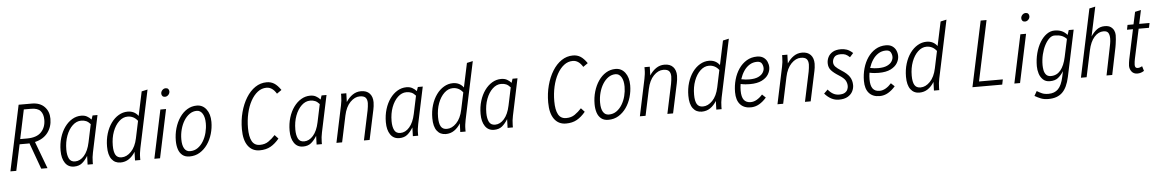

<svg xmlns="http://www.w3.org/2000/svg" viewBox="-39 -1277 12159 2017"><g transform="rotate(-5 6040.5 -269.0)"><path d="M24 0 171 -690H310Q395 -690 443 -641Q491 -592 491 -514Q491 -429 444 -367.5Q397 -306 308 -285L415 0H349L249 -276Q242 -275 235.5 -275Q229 -275 221 -275H145L86 0ZM156 -329H228Q330 -329 378 -379.5Q426 -430 426 -508Q426 -569 396.5 -602.5Q367 -636 298 -636H221Z M568 -170Q568 -244 587.5 -307.5Q607 -371 641 -418Q675 -465 719.5 -491.5Q764 -518 815 -518Q850 -518 875 -504.5Q900 -491 921 -468L935 -510H987L905 -122Q900 -97 897 -73.5Q894 -50 894 -25V0H838L841 -92Q813 -46 780 -19Q747 8 695 8Q634 8 601 -40.5Q568 -89 568 -170ZM629 -176Q629 -118 647 -81.5Q665 -45 711 -45Q764 -45 806.5 -93.5Q849 -142 868 -232L908 -421Q886 -446 863.5 -456Q841 -466 810 -466Q761 -466 719.5 -427Q678 -388 653.5 -322.5Q629 -257 629 -176Z M1058 -170Q1058 -244 1077.5 -307.5Q1097 -371 1131 -418Q1165 -465 1210 -491.5Q1255 -518 1305 -518Q1339 -518 1367 -505Q1395 -492 1417 -463L1471 -717L1534 -731L1405 -122Q1400 -97 1397 -73.5Q1394 -50 1394 -25V0H1338L1341 -91Q1313 -45 1274 -18.5Q1235 8 1185 8Q1126 8 1092 -37Q1058 -82 1058 -170ZM1119 -176Q1119 -110 1138 -77.5Q1157 -45 1201 -45Q1255 -45 1302 -93.5Q1349 -142 1368 -232L1406 -412Q1365 -466 1300 -466Q1251 -466 1209.5 -427Q1168 -388 1143.5 -322.5Q1119 -257 1119 -176Z M1674 -676Q1674 -696 1689 -712Q1704 -728 1725 -728Q1742 -728 1751.5 -717.5Q1761 -707 1761 -691Q1761 -671 1746 -655Q1731 -639 1710 -639Q1693 -639 1683.5 -649.5Q1674 -660 1674 -676ZM1542 0 1650 -510H1710L1602 0Z M1783 -169Q1783 -238 1801.5 -301Q1820 -364 1853.5 -413Q1887 -462 1933 -490Q1979 -518 2034 -518Q2096 -518 2134.5 -467.5Q2173 -417 2173 -334Q2173 -270 2155 -208.5Q2137 -147 2103 -98.5Q2069 -50 2021.5 -21Q1974 8 1914 8Q1867 8 1838 -15.5Q1809 -39 1796 -79Q1783 -119 1783 -169ZM1842 -179Q1842 -115 1863 -81Q1884 -47 1923 -47Q1969 -47 2004 -71.5Q2039 -96 2063.5 -136.5Q2088 -177 2100.5 -226Q2113 -275 2113 -324Q2113 -389 2090 -426Q2067 -463 2029 -463Q1988 -463 1953.5 -439Q1919 -415 1894 -374.5Q1869 -334 1855.5 -283.5Q1842 -233 1842 -179Z M2485 -229Q2485 -324 2507.5 -408.5Q2530 -493 2570.5 -558.5Q2611 -624 2666 -661Q2721 -698 2787 -698Q2831 -698 2865.5 -676.5Q2900 -655 2935 -604L2885 -569Q2842 -641 2780 -641Q2729 -641 2687 -608.5Q2645 -576 2614 -519.5Q2583 -463 2566.5 -390Q2550 -317 2550 -236Q2550 -145 2576 -97Q2602 -49 2660 -49Q2713 -49 2750.5 -75Q2788 -101 2822 -138L2859 -98Q2816 -46 2768 -19Q2720 8 2653 8Q2574 8 2529.5 -53Q2485 -114 2485 -229Z M2983 -170Q2983 -244 3002.5 -307.5Q3022 -371 3056 -418Q3090 -465 3134.5 -491.5Q3179 -518 3230 -518Q3265 -518 3290 -504.5Q3315 -491 3336 -468L3350 -510H3402L3320 -122Q3315 -97 3312 -73.5Q3309 -50 3309 -25V0H3253L3256 -92Q3228 -46 3195 -19Q3162 8 3110 8Q3049 8 3016 -40.5Q2983 -89 2983 -170ZM3044 -176Q3044 -118 3062 -81.5Q3080 -45 3126 -45Q3179 -45 3221.5 -93.5Q3264 -142 3283 -232L3323 -421Q3301 -446 3278.5 -456Q3256 -466 3225 -466Q3176 -466 3134.5 -427Q3093 -388 3068.5 -322.5Q3044 -257 3044 -176Z M3462 0 3544 -388Q3549 -413 3552 -436.5Q3555 -460 3555 -485V-510H3611L3608 -418Q3638 -464 3677.5 -491Q3717 -518 3766 -518Q3825 -518 3856.5 -484Q3888 -450 3888 -391Q3888 -371 3885 -349.5Q3882 -328 3879 -314L3812 0H3752L3818 -312Q3821 -326 3824 -351Q3827 -376 3827 -388Q3827 -426 3809.5 -445.5Q3792 -465 3748 -465Q3695 -465 3647.5 -416.5Q3600 -368 3581 -278L3522 0Z M3998 -170Q3998 -244 4017.5 -307.5Q4037 -371 4071 -418Q4105 -465 4149.5 -491.5Q4194 -518 4245 -518Q4280 -518 4305 -504.5Q4330 -491 4351 -468L4365 -510H4417L4335 -122Q4330 -97 4327 -73.5Q4324 -50 4324 -25V0H4268L4271 -92Q4243 -46 4210 -19Q4177 8 4125 8Q4064 8 4031 -40.5Q3998 -89 3998 -170ZM4059 -176Q4059 -118 4077 -81.5Q4095 -45 4141 -45Q4194 -45 4236.5 -93.5Q4279 -142 4298 -232L4338 -421Q4316 -446 4293.5 -456Q4271 -466 4240 -466Q4191 -466 4149.5 -427Q4108 -388 4083.5 -322.5Q4059 -257 4059 -176Z M4488 -170Q4488 -244 4507.5 -307.5Q4527 -371 4561 -418Q4595 -465 4640 -491.5Q4685 -518 4735 -518Q4769 -518 4797 -505Q4825 -492 4847 -463L4901 -717L4964 -731L4835 -122Q4830 -97 4827 -73.5Q4824 -50 4824 -25V0H4768L4771 -91Q4743 -45 4704 -18.5Q4665 8 4615 8Q4556 8 4522 -37Q4488 -82 4488 -170ZM4549 -176Q4549 -110 4568 -77.5Q4587 -45 4631 -45Q4685 -45 4732 -93.5Q4779 -142 4798 -232L4836 -412Q4795 -466 4730 -466Q4681 -466 4639.5 -427Q4598 -388 4573.5 -322.5Q4549 -257 4549 -176Z M4997 -170Q4997 -244 5016.5 -307.5Q5036 -371 5070 -418Q5104 -465 5148.5 -491.5Q5193 -518 5244 -518Q5279 -518 5304 -504.5Q5329 -491 5350 -468L5364 -510H5416L5334 -122Q5329 -97 5326 -73.5Q5323 -50 5323 -25V0H5267L5270 -92Q5242 -46 5209 -19Q5176 8 5124 8Q5063 8 5030 -40.5Q4997 -89 4997 -170ZM5058 -176Q5058 -118 5076 -81.5Q5094 -45 5140 -45Q5193 -45 5235.5 -93.5Q5278 -142 5297 -232L5337 -421Q5315 -446 5292.5 -456Q5270 -466 5239 -466Q5190 -466 5148.5 -427Q5107 -388 5082.5 -322.5Q5058 -257 5058 -176Z M5715 -229Q5715 -324 5737.5 -408.5Q5760 -493 5800.5 -558.5Q5841 -624 5896 -661Q5951 -698 6017 -698Q6061 -698 6095.5 -676.5Q6130 -655 6165 -604L6115 -569Q6072 -641 6010 -641Q5959 -641 5917 -608.5Q5875 -576 5844 -519.5Q5813 -463 5796.5 -390Q5780 -317 5780 -236Q5780 -145 5806 -97Q5832 -49 5890 -49Q5943 -49 5980.5 -75Q6018 -101 6052 -138L6089 -98Q6046 -46 5998 -19Q5950 8 5883 8Q5804 8 5759.5 -53Q5715 -114 5715 -229Z M6199 -169Q6199 -238 6217.5 -301Q6236 -364 6269.5 -413Q6303 -462 6349 -490Q6395 -518 6450 -518Q6512 -518 6550.5 -467.5Q6589 -417 6589 -334Q6589 -270 6571 -208.5Q6553 -147 6519 -98.5Q6485 -50 6437.5 -21Q6390 8 6330 8Q6283 8 6254 -15.5Q6225 -39 6212 -79Q6199 -119 6199 -169ZM6258 -179Q6258 -115 6279 -81Q6300 -47 6339 -47Q6385 -47 6420 -71.5Q6455 -96 6479.5 -136.5Q6504 -177 6516.5 -226Q6529 -275 6529 -324Q6529 -389 6506 -426Q6483 -463 6445 -463Q6404 -463 6369.5 -439Q6335 -415 6310 -374.5Q6285 -334 6271.5 -283.5Q6258 -233 6258 -179Z M6662 0 6744 -388Q6749 -413 6752 -436.5Q6755 -460 6755 -485V-510H6811L6808 -418Q6838 -464 6877.5 -491Q6917 -518 6966 -518Q7025 -518 7056.5 -484Q7088 -450 7088 -391Q7088 -371 7085 -349.5Q7082 -328 7079 -314L7012 0H6952L7018 -312Q7021 -326 7024 -351Q7027 -376 7027 -388Q7027 -426 7009.5 -445.5Q6992 -465 6948 -465Q6895 -465 6847.5 -416.5Q6800 -368 6781 -278L6722 0Z M7188 -170Q7188 -244 7207.5 -307.5Q7227 -371 7261 -418Q7295 -465 7340 -491.5Q7385 -518 7435 -518Q7469 -518 7497 -505Q7525 -492 7547 -463L7601 -717L7664 -731L7535 -122Q7530 -97 7527 -73.5Q7524 -50 7524 -25V0H7468L7471 -91Q7443 -45 7404 -18.5Q7365 8 7315 8Q7256 8 7222 -37Q7188 -82 7188 -170ZM7249 -176Q7249 -110 7268 -77.5Q7287 -45 7331 -45Q7385 -45 7432 -93.5Q7479 -142 7498 -232L7536 -412Q7495 -466 7430 -466Q7381 -466 7339.5 -427Q7298 -388 7273.5 -322.5Q7249 -257 7249 -176Z M7680 -165Q7680 -234 7698 -297.5Q7716 -361 7750 -410.5Q7784 -460 7832.5 -489Q7881 -518 7942 -518Q7983 -518 8009.5 -500Q8036 -482 8048.5 -453.5Q8061 -425 8061 -394Q8061 -357 8039 -320.5Q8017 -284 7969 -260Q7921 -236 7843 -236Q7820 -236 7797 -238Q7774 -240 7746 -246Q7740 -212 7740 -176Q7740 -110 7763.5 -78.5Q7787 -47 7836 -47Q7868 -47 7900 -65.5Q7932 -84 7960 -116L7997 -81Q7962 -40 7920.5 -16Q7879 8 7831 8Q7759 8 7719.5 -36.5Q7680 -81 7680 -165ZM7937 -463Q7893 -463 7857.5 -440.5Q7822 -418 7797 -380Q7772 -342 7757 -295Q7782 -290 7802 -288Q7822 -286 7841 -286Q7901 -286 7936 -302.5Q7971 -319 7986 -343.5Q8001 -368 8001 -390Q8001 -416 7988 -439.5Q7975 -463 7937 -463Z M8113 0 8195 -388Q8200 -413 8203 -436.5Q8206 -460 8206 -485V-510H8262L8259 -418Q8289 -464 8328.5 -491Q8368 -518 8417 -518Q8476 -518 8507.5 -484Q8539 -450 8539 -391Q8539 -371 8536 -349.5Q8533 -328 8530 -314L8463 0H8403L8469 -312Q8472 -326 8475 -351Q8478 -376 8478 -388Q8478 -426 8460.5 -445.5Q8443 -465 8399 -465Q8346 -465 8298.5 -416.5Q8251 -368 8232 -278L8173 0Z M8611 -69 8651 -108Q8676 -77 8704.5 -61Q8733 -45 8767 -45Q8806 -45 8827 -57.5Q8848 -70 8856.5 -89Q8865 -108 8865 -126Q8865 -158 8849.5 -185.5Q8834 -213 8781 -246Q8728 -279 8702 -309Q8676 -339 8676 -384Q8676 -418 8691.5 -448.5Q8707 -479 8740 -498.5Q8773 -518 8827 -518Q8859 -518 8888.5 -508Q8918 -498 8952 -467L8915 -426Q8892 -448 8872 -457Q8852 -466 8821 -466Q8770 -466 8751.5 -441.5Q8733 -417 8733 -389Q8733 -362 8752 -341.5Q8771 -321 8812 -295Q8873 -257 8897.5 -219Q8922 -181 8922 -131Q8922 -97 8905.5 -65Q8889 -33 8853.5 -12.5Q8818 8 8761 8Q8718 8 8680.5 -12Q8643 -32 8611 -69Z M9039 -165Q9039 -234 9057 -297.5Q9075 -361 9109 -410.5Q9143 -460 9191.5 -489Q9240 -518 9301 -518Q9342 -518 9368.5 -500Q9395 -482 9407.5 -453.5Q9420 -425 9420 -394Q9420 -357 9398 -320.5Q9376 -284 9328 -260Q9280 -236 9202 -236Q9179 -236 9156 -238Q9133 -240 9105 -246Q9099 -212 9099 -176Q9099 -110 9122.5 -78.5Q9146 -47 9195 -47Q9227 -47 9259 -65.5Q9291 -84 9319 -116L9356 -81Q9321 -40 9279.5 -16Q9238 8 9190 8Q9118 8 9078.5 -36.5Q9039 -81 9039 -165ZM9296 -463Q9252 -463 9216.5 -440.5Q9181 -418 9156 -380Q9131 -342 9116 -295Q9141 -290 9161 -288Q9181 -286 9200 -286Q9260 -286 9295 -302.5Q9330 -319 9345 -343.5Q9360 -368 9360 -390Q9360 -416 9347 -439.5Q9334 -463 9296 -463Z M9483 -170Q9483 -244 9502.5 -307.5Q9522 -371 9556 -418Q9590 -465 9635 -491.5Q9680 -518 9730 -518Q9764 -518 9792 -505Q9820 -492 9842 -463L9896 -717L9959 -731L9830 -122Q9825 -97 9822 -73.5Q9819 -50 9819 -25V0H9763L9766 -91Q9738 -45 9699 -18.5Q9660 8 9610 8Q9551 8 9517 -37Q9483 -82 9483 -170ZM9544 -176Q9544 -110 9563 -77.5Q9582 -45 9626 -45Q9680 -45 9727 -93.5Q9774 -142 9793 -232L9831 -412Q9790 -466 9725 -466Q9676 -466 9634.5 -427Q9593 -388 9568.5 -322.5Q9544 -257 9544 -176Z M10169 0 10316 -690H10378L10243 -54H10494L10483 0Z M10743 -676Q10743 -696 10758 -712Q10773 -728 10794 -728Q10811 -728 10820.5 -717.5Q10830 -707 10830 -691Q10830 -671 10815 -655Q10800 -639 10779 -639Q10762 -639 10752.5 -649.5Q10743 -660 10743 -676ZM10611 0 10719 -510H10779L10671 0Z M10810 148 10838 99Q10865 116 10892 127.5Q10919 139 10960 139Q11023 139 11061 101Q11099 63 11118 -25L11131 -85Q11103 -42 11071.5 -17Q11040 8 10985 8Q10941 8 10913.5 -18Q10886 -44 10874 -82.5Q10862 -121 10862 -160Q10862 -233 10879 -297.5Q10896 -362 10926 -411.5Q10956 -461 10995.5 -489.5Q11035 -518 11079 -518Q11122 -518 11154 -504.5Q11186 -491 11213 -460L11229 -510H11281L11177 -20Q11153 92 11100 142.5Q11047 193 10954 193Q10908 193 10875.5 180Q10843 167 10810 148ZM10923 -166Q10923 -142 10928 -114Q10933 -86 10950 -65.5Q10967 -45 11001 -45Q11063 -45 11103 -93.5Q11143 -142 11162 -232L11202 -419Q11177 -445 11147 -455.5Q11117 -466 11074 -466Q11046 -466 11019.5 -441.5Q10993 -417 10971 -375Q10949 -333 10936 -279Q10923 -225 10923 -166Z M11313 0 11465 -717 11528 -731 11462 -422Q11491 -466 11526 -492Q11561 -518 11609 -518Q11649 -518 11672 -502Q11695 -486 11705.5 -462.5Q11716 -439 11716 -414Q11716 -395 11713.5 -369Q11711 -343 11707.5 -320Q11704 -297 11702 -287L11643 0H11583L11641 -285Q11644 -299 11649.5 -328Q11655 -357 11655 -384Q11655 -422 11641.5 -443.5Q11628 -465 11591 -465Q11537 -465 11494 -416.5Q11451 -368 11432 -278L11373 0Z M11839 -460 11849 -510H11912L11940 -640L12003 -654L11972 -510H12081L12071 -460H11962L11895 -148Q11893 -137 11890 -119Q11887 -101 11887 -85Q11887 -50 11916 -50Q11939 -50 11964 -64L11979 -14Q11946 8 11909 8Q11869 8 11848 -19Q11827 -46 11827 -81Q11827 -94 11830 -114Q11833 -134 11835 -145L11902 -460Z"/></g></svg>

Font: Radio Canada Condensed Light
Style: Italic
Weight: 300
Width: 3
Italic angle: -12°
Designer: Charles Daoud, Etienne Aubert Bonn, Alexandre Saumier Demers, Jacques Le Bailly
Foundry: Radio-Canada
Version: Version 2.104; ttfautohint (v1.8.4.7-5d5b);gftools[0.9.28.de